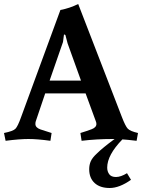

<svg xmlns="http://www.w3.org/2000/svg" viewBox="-29 -695 710 960"><path d="M507 143Q507 162 517 176Q527 190 551 190Q575 190 606 171L626 204Q568 245 519.5 245Q471 245 444 220Q417 195 417 151Q417 129 425 111Q433 93 456 72Q484 44 544 0H533Q454 0 379 9L373 -30Q406 -40 429.5 -49Q453 -58 453 -75Q453 -82 450 -89L399 -228H197L150 -89Q148 -84 148 -75Q148 -57 173 -48L229 -30L223 9Q158 0 113 0Q68 0 -1 9L-9 -30Q36 -39 48 -51Q60 -63 77 -111L273 -645Q320 -654 362 -675L580 -111Q598 -64 610 -51.5Q622 -39 661 -30L654 9Q603 3 583 2Q507 80 507 143ZM286 -485 219 -292H376L309 -478L298 -520L291 -523Z"/></svg>

Font: Buenard
Style: Bold
Weight: 700
Foundry: FontFuror
Version: Version 1.002 2011